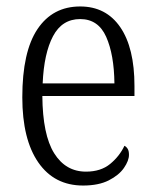

<svg xmlns="http://www.w3.org/2000/svg" viewBox="-20 -564 479 594"><path d="M237 10Q148 10 98.5 -61.5Q49 -133 49 -263Q49 -404 96 -474Q143 -544 228 -544Q308 -544 352 -480Q396 -416 396 -298V-267H111Q112 -147 147.5 -90Q183 -33 246 -33Q292 -33 321 -57Q350 -81 365 -113Q371 -110 375 -103.5Q379 -97 379 -85Q379 -67 363.5 -44.5Q348 -22 316.5 -6Q285 10 237 10ZM334 -306Q333 -395 308.5 -450Q284 -505 228 -505Q172 -505 144 -452Q116 -399 112 -306Z"/></svg>

Font: Noto Serif Ethiopic Condensed Light
Style: Regular
Weight: 300
Width: 3
Designer: Monotype Design Team
Foundry: Monotype Imaging Inc.
Version: Version 2.102